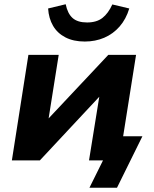

<svg xmlns="http://www.w3.org/2000/svg" viewBox="-20 -757 729 906"><path d="M402 129 466 0H400L419 -114H652L532 129ZM36 0 114 -498H257L207 -183H195L491 -498H622L543 0H400L451 -316H463L168 0ZM380 -561Q327 -561 289 -580.5Q251 -600 230.5 -635Q210 -670 207 -717L290 -737Q299 -693 322.5 -672Q346 -651 391 -651Q436 -651 463.5 -672.5Q491 -694 510 -736L590 -717Q575 -667 544.5 -632Q514 -597 472 -579Q430 -561 380 -561Z"/></svg>

Font: Nunito Sans 9pt ExtraBold
Style: Italic
Weight: 800
Italic angle: -9°
Version: Version 3.101;gftools[0.9.27]